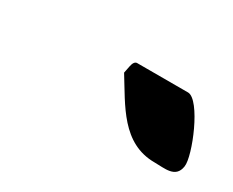

<svg xmlns="http://www.w3.org/2000/svg" viewBox="-40 -844 424 350"><g transform="rotate(30 172.0 -669.0)"><path d="M163 -713C195 -662 224 -599 293 -599C314 -599 340 -593 344 -620C348 -643 308 -740 282 -740H175C167 -740 166 -727 165 -723Z"/></g></svg>

Font: Asimov Print
Style: CIt
Weight: 500
Designer: Google
Version: Version 2.000980: 2014